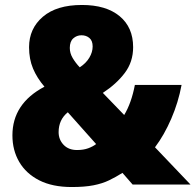

<svg xmlns="http://www.w3.org/2000/svg" viewBox="-20 -836 787 773"><path d="M310 -816Q407 -816 461.5 -771Q516 -726 516 -646Q516 -587 482.5 -542.5Q449 -498 394 -462L480 -373Q509 -421 523 -494H711Q698 -424 669.5 -358Q641 -292 604 -243L747 -93H514L473 -140Q446 -123 419 -110Q392 -97 356.5 -90Q321 -83 269 -83Q191 -83 138 -110Q85 -137 57.5 -184Q30 -231 30 -291Q30 -419 159 -487Q129 -522 113 -560Q97 -598 97 -646Q97 -721 152.5 -768.5Q208 -816 310 -816ZM308 -694Q289 -694 275 -681.5Q261 -669 261 -643Q261 -622 272.5 -602.5Q284 -583 301 -565Q326 -581 339.5 -603.5Q353 -626 353 -649Q353 -672 340 -683Q327 -694 308 -694ZM253 -384Q216 -354 216 -304Q216 -274 236 -253Q256 -232 290 -232Q316 -232 335 -239Q354 -246 367 -256Z"/></svg>

Font: Noto Sans Telugu UI SemiCondensed Black
Style: Regular
Weight: 900
Width: 4
Designer: Jelle Bosma - Monotype Design Team
Foundry: Monotype Imaging Inc.
Version: Version 2.005; ttfautohint (v1.8.4.7-5d5b)